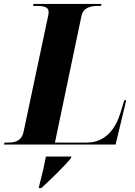

<svg xmlns="http://www.w3.org/2000/svg" viewBox="-55 -734 686 975"><path d="M-35 0H532L586 -225H576L557 -162C532 -80 481 -10 385 -10H224L358 -650C367 -696 404 -704 445 -704H458L460 -714H115L113 -704H126C165 -704 192 -700 192 -673C192 -665 190 -652 186 -637L65 -66C55 -17 20 -10 -14 -10H-32ZM143 214 142 221H155C198 182 272 110 304 71L308 61H178C169 110 158 156 143 214Z"/></svg>

Font: Noto Serif Display SemiCondensed ExtraBold
Style: Italic
Weight: 800
Width: 4
Italic angle: -12°
Designer: Monotype Design Team
Foundry: Monotype Imaging Inc.
Version: Version 2.009